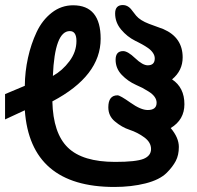

<svg xmlns="http://www.w3.org/2000/svg" viewBox="-20 -745 779 759"><path d="M187 -344.2Q189.9 -218.3 248.3 -161.6Q306.6 -105 435.1 -105Q518.1 -105 547.9 -117.2Q577.1 -129.4 577.1 -155.8Q577.1 -182.1 550.8 -201.7Q524.4 -221.2 492.2 -231.9Q461.9 -241.7 434.1 -265.1Q408.2 -286.6 408.2 -320.8Q408.2 -368.2 444.8 -368.2Q454.6 -368.2 496.1 -338.9Q536.6 -310.1 564 -310.1Q599.1 -310.1 599.1 -338.9Q599.1 -351.1 591.1 -362.3Q583 -373.5 568.1 -382.8Q553.2 -392.1 543.2 -397.5Q533.2 -402.8 518.1 -409.2Q485.4 -423.8 461.2 -449.2Q437 -474.6 437 -508.8Q437 -543 466.8 -543Q484.9 -543 514.2 -515.1Q543.9 -486.8 564 -486.8Q591.8 -486.8 591.8 -514.2Q591.8 -525.4 584.5 -536.1Q577.1 -546.9 565.2 -555.2Q553.2 -563.5 541.7 -569.8Q530.3 -576.2 518.6 -582Q517.1 -582.5 516.1 -583Q515.1 -583.5 514.2 -584Q482.9 -599.6 459 -627.9Q435.1 -656.2 435.1 -691.9Q435.1 -725.1 465.8 -725.1Q483.4 -725.1 497.1 -710L518.1 -683.1Q534.2 -664.1 568.8 -650.9L626 -629.9Q702.1 -596.7 702.1 -518.1Q702.1 -465.8 660.2 -431.2Q709 -398.9 709 -333Q709 -271.5 654.8 -238.8Q687 -200.7 687 -164.1Q687 -131.8 674.8 -108.6Q662.6 -85.4 639.2 -62Q611.3 -34.2 555.2 -20Q499 -5.9 432.1 -5.9Q99.6 -5.9 78.1 -309.1L0 -272.9V-373L78.1 -405.8Q78.6 -461.9 90.6 -516.4Q102.5 -570.8 124.8 -618.2Q147 -665.5 184.6 -694.8Q222.2 -724.1 269 -724.1Q377.9 -724.1 377.9 -591.8Q377.9 -444.8 187 -344.2ZM189 -444.8Q226.6 -465.8 254.4 -502.9Q282.2 -540 282.2 -583Q282.2 -622.1 255.9 -622.1Q196.3 -622.1 189 -444.8Z"/></svg>

Font: Miedinger*
Style: Bold
Weight: 700
Version: Version 001.000